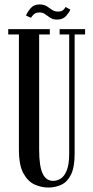

<svg xmlns="http://www.w3.org/2000/svg" viewBox="-20 -831 420 863"><path d="M196.5 12Q167.5 12 137 -1Q106.5 -14 85.8 -50.8Q65 -87.5 65 -158.5V-676H17V-700H204V-676H156V-157.5Q156 -84.5 171.5 -51.2Q187 -18 219 -18Q236 -18 252.5 -28Q269 -38 280 -64.8Q291 -91.5 291 -141V-676H248V-700H362.5V-676H315.5V-141Q315.5 -80 299.5 -47Q283.5 -14 256.5 -1Q229.5 12 196.5 12ZM237 -743Q218 -743 206 -751Q194 -759 183.2 -767Q172.5 -775 158 -775Q140 -775 130.8 -765.5Q121.5 -756 119.5 -751L97 -761Q101 -773.5 116 -792.2Q131 -811 157.5 -811Q177.5 -811 190 -803Q202.5 -795 213.8 -787Q225 -779 240.5 -779Q257 -779 264.8 -786.5Q272.5 -794 274.5 -799.5L296 -788Q292.5 -777 277.8 -760Q263 -743 237 -743Z"/></svg>

Font: Imbue 50pt Medium
Style: Regular
Weight: 500
Designer: Tyler Finck
Foundry: Etcetera Type Company
Version: Version 1.102; ttfautohint (v1.8.3)